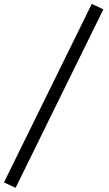

<svg xmlns="http://www.w3.org/2000/svg" viewBox="-34 -753 540 954"><path d="M479.5 -706.5 43.5 180.2 -14.2 153.3 421.9 -733.4Z"/></svg>

Font: NMS Futura Pro Book
Style: Regular
Weight: 400
Designer: Blend3rman
Version: Version 0.1